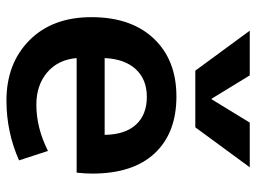

<svg xmlns="http://www.w3.org/2000/svg" viewBox="-122 -682 813 610"><g transform="rotate(90 285.0 -376.5)"><path d="M295 -642 369 -763H511L384 -590H204L77 -763H219L293 -642ZM164 -302H408Q407 -367 375.5 -401.5Q344 -436 287 -436Q232 -436 199.5 -401Q167 -366 164 -302ZM164 -213Q169 -154 209.5 -119.5Q250 -85 312 -85Q386 -85 459 -122L489 -30Q399 10 299 10Q181 10 107.5 -63Q34 -136 34 -260Q34 -386 102 -458Q170 -530 286 -530Q402 -530 466.5 -461Q531 -392 531 -263Q531 -238 528 -213Z"/></g></svg>

Font: Mplus 1p Bold
Style: Bold
Weight: 700
Version: Version 1.061